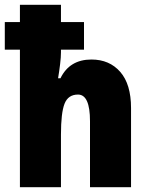

<svg xmlns="http://www.w3.org/2000/svg" viewBox="-25 -780 619 800"><path d="M229 -760V-688H325V-573H229V-562Q229 -542 225.5 -513Q222 -484 217 -454H227Q265 -532 356 -532Q431 -532 476 -480.5Q521 -429 521 -330V0H350V-275Q350 -386 300 -386Q259 -386 244 -348Q229 -310 229 -219V0H58V-573H-5V-688H58V-760Z"/></svg>

Font: Noto Sans Gurmukhi UI Condensed Black
Style: Regular
Weight: 900
Width: 3
Designer: Jelle Bosma - Monotype Design Team
Foundry: Monotype Imaging Inc.
Version: Version 2.004; ttfautohint (v1.8.4.7-5d5b)